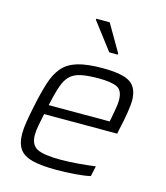

<svg xmlns="http://www.w3.org/2000/svg" viewBox="-111 -823 790 916"><g transform="rotate(15 283.5 -365.0)"><path d="M253 8Q177 8 133 -3.5Q89 -15 70 -42.5Q51 -70 51 -117Q51 -143 56.5 -177Q62 -211 71 -254Q86 -327 102 -377.5Q118 -428 145 -459Q172 -490 218.5 -504Q265 -518 342 -518Q442 -518 479.5 -492Q517 -466 517 -403Q517 -385 510.5 -343Q504 -301 493 -255L489 -234H128Q121 -200 116 -173.5Q111 -147 111 -127Q111 -78 143.5 -61Q176 -44 262 -44Q300 -44 347.5 -48Q395 -52 431 -57L420 -6Q390 1 343 4.5Q296 8 253 8ZM138 -281H439L443 -299Q448 -328 452 -350Q456 -372 456 -389Q456 -439 427 -452.5Q398 -466 336 -466Q283 -466 249.5 -459Q216 -452 196 -433Q176 -414 163.5 -377.5Q151 -341 138 -281ZM352 -599 250 -733 251 -738H317L395 -604L394 -599Z"/></g></svg>

Font: Saira Light
Style: Italic
Weight: 300
Italic angle: -12°
Designer: Hector Gatti with collaboration of the Omnibus-Type team
Foundry: Omnibus-Type
Version: Version 1.100; ttfautohint (v1.8.3)